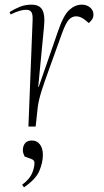

<svg xmlns="http://www.w3.org/2000/svg" viewBox="-20 -543 446 824"><path d="M120 -458Q121 -482 114.5 -491.5Q108 -501 92 -501Q80 -501 64 -496.5Q48 -492 26 -481L21 -491Q41 -504 64.5 -513.5Q88 -523 115 -523Q150 -523 162 -500Q174 -477 169 -430L144 -170H146L229 -409Q252 -477 277 -500Q302 -523 331 -523Q352 -523 366.5 -511Q381 -499 381 -481Q381 -468 375 -459.5Q369 -451 361 -444L348 -455Q327 -473 307 -473Q289 -473 275.5 -458.5Q262 -444 245 -397Q212 -304 190.5 -245.5Q169 -187 157.5 -150Q146 -113 142 -83L133 0H102ZM83 261 75 250Q108 225 118 200Q128 175 128 156Q128 144 114 139L86 129Q73 105 81.5 82.5Q90 60 117 60Q139 60 151.5 77Q164 94 164 122Q164 154 149 190Q134 226 83 261Z"/></svg>

Font: Display Extralight
Style: Italic
Weight: 200
Italic angle: -2°
Designer: Latin by Veronika Burian and Jose Scaglione. Greek by Irene Vlachou. Cyrillic by Vera Evstafieva
Foundry: TypeTogether
Version: Version 3.002